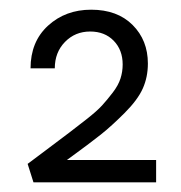

<svg xmlns="http://www.w3.org/2000/svg" viewBox="-20 -782 373 396"><path d="M118 -452H302V-406H49L37 -444Q53 -456 81 -477Q109 -498 123.5 -509Q138 -520 159 -536.5Q180 -553 190.5 -564.5Q201 -576 212.5 -591Q224 -606 228.5 -620Q233 -634 233 -649Q233 -679 214.5 -698Q196 -717 166 -717Q135 -717 114 -695.5Q93 -674 93 -641H43Q43 -696 79 -729Q115 -762 168 -762Q222 -762 253.5 -730.5Q285 -699 285 -651Q285 -623 274.5 -599.5Q264 -576 237 -549Q210 -522 188 -504.5Q166 -487 118 -452Z"/></svg>

Font: EauTestInfant
Style: Italic
Weight: 400
Italic angle: -12°
Designer: Christian Thalmann (Catharsis Fonts)
Version: Version 0.001;PS 000.001;hotconv 1.0.88;makeotf.lib2.5.64775